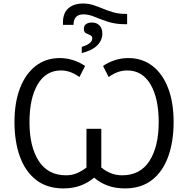

<svg xmlns="http://www.w3.org/2000/svg" viewBox="-20 -1051 1059 1081"><path d="M334.5 -911.1V-924.8Q334.5 -977.1 364.7 -1004.2Q395 -1031.2 448.2 -1031.2Q477.5 -1031.2 504.9 -1022.5Q532.2 -1013.7 560.1 -1002Q587.9 -990.2 619.1 -981.4Q650.4 -972.7 688 -972.7H695.8V-914.6H686Q630.4 -914.6 588.1 -928.5Q545.9 -942.4 512.7 -956.3Q479.5 -970.2 450.2 -970.2Q394 -970.2 394 -911.1ZM440.4 -752.4V-787.1Q499.5 -805.2 499.5 -835Q499.5 -848.1 487.5 -853Q475.6 -857.9 463.9 -864.3Q452.1 -870.6 452.1 -888.2Q452.1 -906.2 464.6 -915.3Q477.1 -924.3 497.6 -924.3Q524.4 -924.3 540.3 -907.7Q556.2 -891.1 556.2 -862.3Q556.2 -823.7 526.9 -794.9Q497.6 -766.1 440.4 -752.4ZM336.9 9.8Q245.1 9.8 183.8 -37.6Q122.6 -85 92 -169.4Q61.5 -253.9 61.5 -364.3Q61.5 -473.6 92.5 -554.4Q123.5 -635.3 180.9 -679.7Q238.3 -724.1 316.9 -724.1Q355.5 -724.1 392.3 -712.2Q429.2 -700.2 459 -679.7L427.2 -617.2Q404.3 -634.3 378.2 -644.3Q352.1 -654.3 322.8 -654.3Q238.8 -654.3 192.4 -576.4Q146 -498.5 146 -362.8Q146 -225.6 198 -144.8Q250 -64 352.1 -64Q384.8 -64 413.1 -75.9Q441.4 -87.9 466.8 -107.9V-325.7H550.3V-107.9Q576.2 -86.9 605.2 -75.4Q634.3 -64 668 -64Q769.5 -64 821.5 -144.8Q873.5 -225.6 873.5 -362.8Q873.5 -498.5 827.1 -576.4Q780.8 -654.3 696.8 -654.3Q667 -654.3 640.9 -644.3Q614.7 -634.3 591.8 -617.2L560.1 -679.7Q589.8 -700.2 626.7 -712.2Q663.6 -724.1 702.1 -724.1Q781.2 -724.1 838.6 -679.7Q896 -635.3 926.8 -554.4Q957.5 -473.6 957.5 -364.3Q957.5 -253.9 927 -169.4Q896.5 -85 835.7 -37.6Q774.9 9.8 683.1 9.8Q630.4 9.8 587.4 -5.6Q544.4 -21 509.8 -50.8Q474.6 -21 431.9 -5.6Q389.2 9.8 336.9 9.8Z"/></svg>

Font: Open Sans
Style: Regular
Weight: 400
Designer: Monotype Design Team
Foundry: Monotype Imaging Inc.
Version: Version 3.000; ttfautohint (v1.8.4)